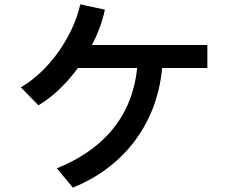

<svg xmlns="http://www.w3.org/2000/svg" viewBox="-20 -800 1040 875"><path d="M75 -402 155 -320C220 -358 283 -419 335 -490H605C580 -248 428 -109 239 -33L312 55C531 -33 694 -222 719 -490H925V-595H399C427 -648 447 -703 458 -756L346 -780C312 -631 203 -476 75 -402Z"/></svg>

Font: KT Kiyosuna Sans Bold
Style: Regular
Weight: 700
Designer: [Zen Kaku Gothic] Yoshimichi Ohira
Version: Version 1.010;Glyphs 3.1.2 (3151)